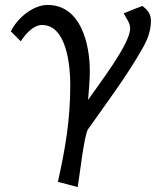

<svg xmlns="http://www.w3.org/2000/svg" viewBox="-20 -484 654 776"><path d="M24 -357 64 -317C82 -345 114 -383 150 -383C250 -383 264 -216 264 -142C264 2 244 116 214 251L294 272C301 234 320 60 336 38C413 -71 490 -173 554 -285C575 -321 590 -358 590 -400C590 -428 577 -443 556 -460C556 -460 510 -443 480 -430C490 -409 506 -393 506 -369C506 -305 375 -138 336 -80C339 -117 343 -160 343 -197C343 -304 308 -464 172 -464C113 -464 48 -409 24 -357Z"/></svg>

Font: KpMath
Style: SansBold
Weight: 700
Version: Version 0.66